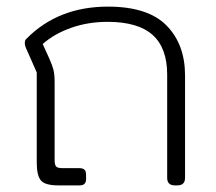

<svg xmlns="http://www.w3.org/2000/svg" viewBox="-20 -560 654 580"><path d="M91 -69V-341L62 -407Q55 -421 55 -429Q55 -439 59 -442Q155 -540 306 -540Q427 -540 483 -483Q539 -426 539 -332V-23Q539 0 516 0H508Q485 0 485 -23V-335Q485 -415 441 -454.5Q397 -494 305 -494Q246 -494 195 -476Q144 -458 109 -427L129 -383Q138 -363 141.5 -349Q145 -335 145 -312V-78Q145 -62 149.5 -57Q154 -52 170 -52H220Q230 -52 235 -47.5Q240 -43 240 -32V-19Q240 0 221 0H156Q116 0 103.5 -15Q91 -30 91 -69Z"/></svg>

Font: Mitr ExtraLight
Style: Regular
Weight: 275
Designer: Thanarat Vachiruckul
Foundry: Cadson Demak Co.,Ltd.
Version: Version 1.001